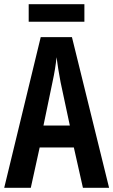

<svg xmlns="http://www.w3.org/2000/svg" viewBox="-20 -890 537 910"><path d="M373 0 330 -191H168L126 0H0L173 -714H321L497 0ZM267 -501Q261 -533 256 -563.5Q251 -594 248 -619Q243 -566 229 -502L186 -295H311ZM380 -870V-787H116V-870Z"/></svg>

Font: Noto Sans Devanagari UI ExtraCondensed SemiBold
Style: Regular
Weight: 600
Width: 2
Designer: Jelle Bosma - Monotype Design Team
Foundry: Monotype Imaging Inc.
Version: Version 2.004; ttfautohint (v1.8.4.7-5d5b)